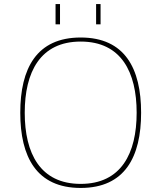

<svg xmlns="http://www.w3.org/2000/svg" viewBox="-20 -917 794 947"><path d="M378 -712C578 -712 654 -561 654 -361C654 -161 578 -10 378 -10C178 -10 102 -161 102 -361C102 -561 178 -712 378 -712ZM676 -361C676 -579 596 -732 378 -732C160 -732 80 -579 80 -361C80 -143 160 10 378 10C596 10 676 -143 676 -361ZM254 -797H276V-897H254ZM454 -797H476V-897H454Z"/></svg>

Font: Perun Thin
Style: Regular
Weight: 100
Foundry: Copyright (c) Stefan Peev, Context Ltd, 2016
Version: Version 1.089